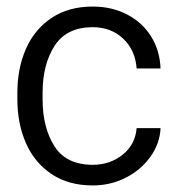

<svg xmlns="http://www.w3.org/2000/svg" viewBox="-20 -556 542 586"><path d="M397 -165H470Q468 -118 439 -77.5Q410 -37 363.5 -13.5Q317 10 263 10Q189 10 137 -25Q85 -60 59 -119.5Q33 -179 33 -253V-273Q33 -347 59 -406.5Q85 -466 137 -501Q189 -536 263 -536Q321 -536 367.5 -512Q414 -488 441 -445Q468 -402 470 -347H397Q393 -403 356 -438Q319 -473 263 -473Q183 -473 146.5 -416Q110 -359 110 -273V-253Q110 -167 146 -110Q182 -53 263 -53Q316 -53 354.5 -84Q393 -115 397 -165Z"/></svg>

Font: Freesentation 4 Regular
Style: Regular
Weight: 400
Designer: glyphs from Roboto by Christian Robertson / Hangul glyphs from Noto Sans CJK(Source Han Sans) by Jang Soo-young and Kang
Foundry: PT&
Version: Version 2.001